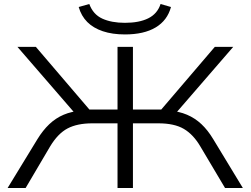

<svg xmlns="http://www.w3.org/2000/svg" viewBox="-20 -939 1252 959"><path d="M18 0 167 -244Q194 -288 226 -318.5Q258 -349 298 -366Q338 -383 390 -387L363 -363L67 -705H159L441 -375L413 -392H567V-705H644V-392H799L771 -375L1053 -705H1145L849 -363L823 -387Q874 -383 914 -366Q954 -349 986 -319Q1018 -289 1045 -244L1193 0H1104L981 -207Q946 -267 898.5 -295Q851 -323 771 -323H644V0H567V-323H441Q366 -323 317.5 -297.5Q269 -272 230 -207L108 0ZM604 -767Q541 -767 493.5 -783Q446 -799 416 -829Q386 -859 373 -904L426 -919Q445 -867 491 -846Q537 -825 604 -825Q675 -825 720.5 -847.5Q766 -870 782 -919L834 -904Q816 -837 757.5 -802Q699 -767 604 -767Z"/></svg>

Font: Nunito Sans 7pt Expanded Light
Style: Regular
Weight: 300
Width: 7
Designer: Vernon Adams
Foundry: Vernon Adams
Version: Version 3.101;gftools[0.9.27]